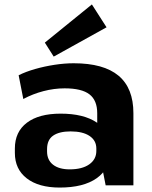

<svg xmlns="http://www.w3.org/2000/svg" viewBox="-20 -835 684 865"><path d="M418 -194V-325Q418 -383 383 -410Q348 -437 271 -437Q224 -437 176 -424.5Q128 -412 85 -389L64 -496Q96 -512 138 -524Q180 -536 225.5 -543Q271 -550 312 -550Q447 -550 514 -494Q581 -438 581 -325V0H456ZM249 10Q154 10 100.5 -31.5Q47 -73 47 -146V-166Q47 -241 101 -282Q155 -323 253 -323Q357 -323 416 -283Q475 -243 475 -169V-148Q475 -74 415.5 -32Q356 10 249 10ZM294 -72Q350 -72 382 -94.5Q414 -117 414 -155V-166Q414 -202 383.5 -222.5Q353 -243 298 -243Q247 -243 219.5 -224Q192 -205 192 -163V-153Q192 -114 219 -93Q246 -72 294 -72ZM460 -712 222 -580 182 -643 394 -815Z"/></svg>

Font: Pathway Extreme
Style: Bold
Weight: 700
Designer: Eduardo Rodriguez Tunni
Foundry: Eduardo Rodriguez Tunni
Version: Version 1.001;gftools[0.9.26]